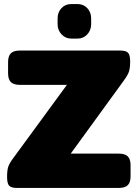

<svg xmlns="http://www.w3.org/2000/svg" viewBox="-20 -930 681 950"><path d="M265 -810V-839Q265 -869 284 -889.5Q303 -910 333 -910H363Q393 -910 412 -889.5Q431 -869 431 -839V-810Q431 -781 412 -760Q393 -739 363 -739H333Q304 -739 284.5 -760Q265 -781 265 -810ZM15 -54Q15 -86 20.5 -104Q26 -122 48 -151L311 -510H80Q47 -510 33.5 -524Q20 -538 20 -567V-623Q20 -652 33.5 -666Q47 -680 80 -680H574Q604 -680 614 -668.5Q624 -657 624 -626Q624 -595 618.5 -577Q613 -559 591 -529L330 -170H566Q599 -170 612.5 -156Q626 -142 626 -113V-57Q626 -28 612.5 -14Q599 0 566 0H65Q35 0 25 -11.5Q15 -23 15 -54Z"/></svg>

Font: Mitr
Style: Bold
Weight: 700
Designer: Thanarat Vachiruckul
Foundry: Cadson Demak
Version: Version 1.002